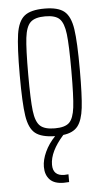

<svg xmlns="http://www.w3.org/2000/svg" viewBox="-52 -552 427 789"><g transform="rotate(-5 161.0 -158.0)"><path d="M194 6Q137 70 137 124Q137 170 184 170L201 169V201Q192 202 179 202Q140 202 121.5 182.5Q103 163 103 130Q103 101 118 68.5Q133 36 160 8Q104 7 78.5 -13.5Q53 -34 45 -86.5Q37 -139 37 -254Q37 -370 45 -423Q53 -476 79 -497Q105 -518 162 -518Q218 -518 243.5 -497Q269 -476 277 -423Q285 -370 285 -254Q285 -149 279 -98Q273 -47 254 -23Q235 1 194 6ZM162 -24Q204 -24 221.5 -41Q239 -58 244.5 -103Q250 -148 250 -254Q250 -360 244.5 -405.5Q239 -451 221.5 -468.5Q204 -486 162 -486Q120 -486 101.5 -468.5Q83 -451 77.5 -405Q72 -359 72 -254Q72 -149 77.5 -103.5Q83 -58 101.5 -41Q120 -24 162 -24Z"/></g></svg>

Font: Saira Ultra Condensed Thin
Style: Regular
Weight: 100
Width: 1
Designer: Hector Gatti with collaboration of the Omnibus-Type team
Foundry: Omnibus-Type
Version: Version 1.001; ttfautohint (v1.8)